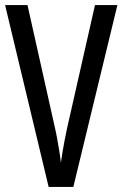

<svg xmlns="http://www.w3.org/2000/svg" viewBox="-20 -734 481 754"><path d="M441 -714 268 0H171L0 -714H88L196 -231Q201 -210 205 -186.5Q209 -163 213 -140Q217 -117 219 -95Q222 -117 226 -140Q230 -163 234.5 -187Q239 -211 244 -233L353 -714Z"/></svg>

Font: Noto Sans Khmer ExtraCondensed
Style: Regular
Weight: 400
Width: 2
Designer: Danh Hong and the Monotype Design Team
Foundry: Monotype Imaging Inc.
Version: Version 2.004